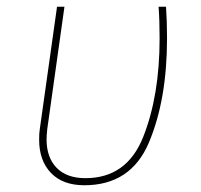

<svg xmlns="http://www.w3.org/2000/svg" viewBox="-20 -539 596 569"><path d="M475 -425Q475 -244 421.5 -117Q368 10 230 10Q166 10 131 -26.5Q96 -63 96 -125Q96 -146 98 -157L149 -519H171L120 -156Q118 -136 118 -126Q118 -72 148 -41.5Q178 -11 233 -11Q356 -11 404.5 -133.5Q453 -256 453 -425Q453 -479 450 -519H472Q475 -477 475 -425Z"/></svg>

Font: Fira Sans Thin
Style: Italic
Weight: 250
Italic angle: -8°
Designer: Carrois Corporate & Edenspiekermann AG
Foundry: Carrois Corporate GbR & Edenspiekermann AG
Version: Version 4.203